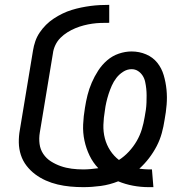

<svg xmlns="http://www.w3.org/2000/svg" viewBox="-20 -763 790 791"><path d="M593 8Q560 8 528 2Q496 -4 467 -16Q432 -2 395.5 3Q359 8 323 8Q296 8 269.5 5.5Q243 3 217.5 -3Q192 -9 168.5 -19.5Q145 -30 125 -45Q105 -60 89.5 -80Q74 -100 66 -124.5Q58 -149 57.5 -175.5Q57 -202 62 -229L116 -555Q119 -574 125.5 -593Q132 -612 143.5 -629Q155 -646 169.5 -660.5Q184 -675 201.5 -686.5Q219 -698 237.5 -707Q256 -716 275.5 -722Q295 -728 314.5 -732Q334 -736 353 -738.5Q372 -741 391.5 -742Q411 -743 430 -743V-669Q412 -669 395 -668.5Q378 -668 360.5 -665.5Q343 -663 325.5 -658.5Q308 -654 291 -647Q274 -640 258 -630Q242 -620 229 -607Q216 -594 208 -577Q200 -560 198 -543L144 -217Q140 -193 143 -170Q146 -147 158.5 -128.5Q171 -110 190 -98Q209 -86 230.5 -78.5Q252 -71 275.5 -68Q299 -65 323 -65Q338 -65 354 -66.5Q370 -68 385 -70Q363 -93 349 -122Q335 -151 328 -183.5Q321 -216 322.5 -250Q324 -284 330 -319Q334 -345 340.5 -371Q347 -397 358 -422.5Q369 -448 384.5 -472Q400 -496 421.5 -514.5Q443 -533 469.5 -542Q496 -551 522 -551Q554 -551 582 -539Q610 -527 628 -504.5Q646 -482 654.5 -453Q663 -424 666 -393.5Q669 -363 666.5 -332Q664 -301 658 -269Q654 -242 646.5 -214.5Q639 -187 625.5 -161Q612 -135 594 -111.5Q576 -88 554 -68Q564 -67 573.5 -66Q583 -65 593 -65H606L612 8ZM470 -104Q492 -118 511 -138.5Q530 -159 543.5 -182.5Q557 -206 564.5 -231Q572 -256 576 -281Q579 -296 581 -311Q583 -326 583.5 -340.5Q584 -355 584 -369.5Q584 -384 582.5 -398Q581 -412 578 -426Q575 -440 567.5 -451.5Q560 -463 548.5 -470.5Q537 -478 522 -478Q504 -478 487.5 -467.5Q471 -457 459.5 -442Q448 -427 440.5 -410Q433 -393 427.5 -376Q422 -359 418 -341.5Q414 -324 412 -307Q407 -278 406 -249Q405 -220 412 -193Q419 -166 434 -143Q449 -120 470 -104Z"/></svg>

Font: Iosevka Custom Oblique
Style: Regular
Weight: 400
Italic angle: -9°
Designer: Belleve Invis
Foundry: Belleve Invis
Version: Version 27.0.1